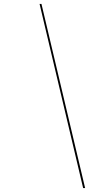

<svg xmlns="http://www.w3.org/2000/svg" viewBox="-20 -800 560 970"><path d="M189.5 -780H180L400 150H410Z"/></svg>

Font: Bodoni* 24pt
Style: Bold Italic
Weight: 700
Italic angle: -13°
Version: Version 2.3